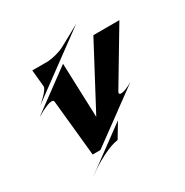

<svg xmlns="http://www.w3.org/2000/svg" viewBox="-217 -1025 1288 1337"><g transform="rotate(-30 427.0 -356.0)"><path d="M596.2 -289.1Q590.3 -272 610.4 -272Q624 -272 647.7 -280.8Q671.4 -289.6 704.1 -308.6Q703.6 -308.1 692.9 -300.3Q682.1 -292.5 665.8 -280.5Q649.4 -268.6 629.4 -253.9Q609.4 -239.3 590.8 -225.6Q572.3 -211.9 556.6 -200.7Q541 -189.5 533.2 -183.6L532.7 -182.6L287.1 -2.9H224.6Q211.9 -128.4 202.1 -227.5Q195.8 -287.1 192.4 -321.8Q189 -356.4 186 -385.5Q183.1 -414.6 181.2 -433.6Q179.2 -452.6 179.2 -453.1Q178.2 -466.8 161.1 -466.8Q146.5 -466.8 125 -458.3Q103.5 -449.7 83 -439.5Q59.6 -427.2 34.2 -412.1L361.8 -653.3L377.4 -217.3L644.5 -720.2H853.5ZM496.1 -121.1 425.3 -2.9H422.4Q416 -2.4 394.8 2.7Q373.5 7.8 338.1 22.7Q302.7 37.6 253.7 65.2Q204.6 92.8 142.6 138.7ZM78.6 -480Q84 -484.4 98.6 -497.6Q113.3 -510.7 128.9 -526.9Q144.5 -543 156 -559.3Q167.5 -575.7 166 -585.9V-590.3L153.3 -720.2H280.3Q293.5 -721.2 309.8 -723.9Q326.2 -726.6 344.5 -731.2Q362.8 -735.8 382.1 -742.9Q401.4 -750 419.9 -760.3Q446.3 -774.9 472.7 -789.3Q499 -803.7 521.2 -815.9Q543.5 -828.1 559.6 -837.2Q575.7 -846.2 581.5 -849.6Z"/></g></svg>

Font: Facon
Style: Bold Italic
Weight: 700
Italic angle: -12°
Designer: Google
Version: Version 2.001150; 2014